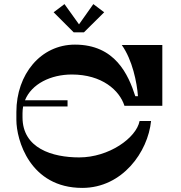

<svg xmlns="http://www.w3.org/2000/svg" viewBox="-20 -920 883 938"><path d="M390 -762 489 -860 436 -900 366 -801 295 -900 242 -860 340 -762ZM331 -556C478 -556 564 -479 588 -403H773V-700H575C627 -627 649 -517 654 -450H641C607 -555 543 -702 346 -702C179 -702 60 -557 60 -373V-334C60 -238 125 -2 382 -2C578 -2 703 -178 718 -329H662C646 -246 512 -151 367 -151C236 -151 90 -195 90 -347V-367C90 -378 91 -389 93 -400H310V-430H102C134 -510 228 -556 331 -556Z"/></svg>

Font: Space Cowgirl Bold
Style: Regular
Weight: 700
Designer: Valery Marier
Foundry: Valery Marier
Version: Version 1.000;hotconv 1.0.109;makeotfexe 2.5.65596